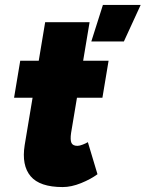

<svg xmlns="http://www.w3.org/2000/svg" viewBox="-20 -746 590 778"><path d="M234 12Q141 12 104 -32Q67 -76 80 -158L163 -656H343L268 -207Q264 -179 269.5 -167Q275 -155 294 -155Q302 -155 315 -160Q328 -165 336 -170L375 -40Q348 -20 308.5 -4Q269 12 234 12ZM37 -350 62 -500H420L395 -350ZM350 -578 397 -726H550L482 -578Z"/></svg>

Font: Figtree Black
Style: Italic
Weight: 900
Italic angle: -9.5°
Foundry: Erik Kennedy
Version: Version 2.001;gftools[0.9.30]